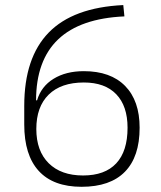

<svg xmlns="http://www.w3.org/2000/svg" viewBox="-20 -716 626 746"><path d="M296.9 9.8Q187 9.8 130.6 -51.8Q74.2 -113.3 74.2 -232.4V-304.7Q74.2 -491.7 169.2 -589.4Q264.2 -687 459 -696.3L463.4 -652.3Q120.6 -637.2 120.1 -326.2H124Q140.1 -380.4 188.2 -409.9Q236.3 -439.5 305.7 -439.5Q409.7 -439.5 466.1 -382.1Q522.5 -324.7 522.5 -219.7Q522.5 -106.9 465.3 -48.6Q408.2 9.8 296.9 9.8ZM302.7 -34.2Q387.7 -34.2 431.6 -81.3Q475.6 -128.4 475.6 -219.7Q475.6 -304.2 431.6 -349.9Q387.7 -395.5 305.7 -395.5Q217.3 -395.5 169.2 -348.4Q121.1 -301.3 121.1 -214.8Q121.1 -129.4 169.2 -81.8Q217.3 -34.2 302.7 -34.2Z"/></svg>

Font: Cascadia Mono NF ExtraLight
Style: Regular
Weight: 200
Monospace: yes
Designer: Aaron Bell
Foundry: Saja Typeworks
Version: Version 2404.023; ttfautohint (v1.8.4)